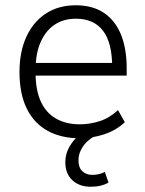

<svg xmlns="http://www.w3.org/2000/svg" viewBox="-20 -517 552 729"><path d="M283 8Q213 8 161.5 -20Q110 -48 82 -104Q54 -160 54 -244Q54 -320 80 -377Q106 -434 154 -465.5Q202 -497 268 -497Q331 -497 374 -468.5Q417 -440 439 -386.5Q461 -333 461 -258V-230H99V-278H423L406 -261Q406 -355 371 -400.5Q336 -446 268 -446Q221 -446 187 -423Q153 -400 134 -356.5Q115 -313 115 -251V-242Q115 -175 135 -131.5Q155 -88 193 -66.5Q231 -45 283 -45Q321 -45 358.5 -57Q396 -69 428 -99L454 -53Q421 -22 375.5 -7Q330 8 283 8ZM324 192Q281 192 254.5 167Q228 142 228 99Q228 61 252 27Q276 -7 316 -30L340 0Q324 8 310 21.5Q296 35 287 53Q278 71 278 92Q278 120 293 133.5Q308 147 331 147Q342 147 354 144.5Q366 142 378 136L392 176Q379 184 362 188Q345 192 324 192Z"/></svg>

Font: Nunito Sans 10pt SemiCondensed Light
Style: Regular
Weight: 300
Width: 4
Designer: Vernon Adams
Foundry: Vernon Adams
Version: Version 3.101;gftools[0.9.27]